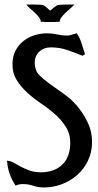

<svg xmlns="http://www.w3.org/2000/svg" viewBox="-20 -797 434 847"><path d="M188 -650Q211 -650 232.5 -645Q254 -640 276 -640Q287 -640 297.5 -644Q308 -648 319 -650Q333 -629 340 -605Q347 -581 355 -558L344 -551Q309 -565 276 -576.5Q243 -588 204 -588Q174 -588 154 -570Q134 -552 133 -521Q133 -507 137.5 -492Q142 -477 152 -467Q171 -448 192.5 -432Q214 -416 236 -401Q258 -386 279 -369.5Q300 -353 318 -332Q348 -297 367.5 -255.5Q387 -214 386 -166Q385 -123 367.5 -87Q350 -51 320.5 -25Q291 1 253 15.5Q215 30 173 30Q149 30 126.5 22.5Q104 15 81 15Q63 15 49 22Q15 -28 11 -88Q25 -88 39 -80Q53 -72 70.5 -62.5Q88 -53 109.5 -45Q131 -37 160 -37Q219 -37 253.5 -69.5Q288 -102 290 -162Q291 -204 272 -235Q253 -266 224.5 -291.5Q196 -317 162.5 -339.5Q129 -362 100.5 -388Q72 -414 53 -445Q34 -476 35 -519Q36 -550 49 -574.5Q62 -599 83.5 -616Q105 -633 132 -641.5Q159 -650 188 -650ZM160 -701Q160 -710 152.5 -720Q145 -730 134.5 -740Q124 -750 113 -759.5Q102 -769 96 -777H130Q141 -777 151.5 -776.5Q162 -776 172 -774Q181 -768 188 -762Q195 -756 201 -750Q208 -756 215.5 -762Q223 -768 232 -774Q242 -776 252.5 -776.5Q263 -777 274 -777H308Q302 -770 290.5 -760Q279 -750 268 -739.5Q257 -729 249.5 -718.5Q242 -708 244 -701H240Q235 -701 229.5 -700.5Q224 -700 219 -700H184Q178 -700 172.5 -700.5Q167 -701 160 -701Z"/></svg>

Font: Teutonic
Style: Regular
Weight: 400
Designer: Peter Wiegel
Foundry: Peter Wiegel
Version: 1.000